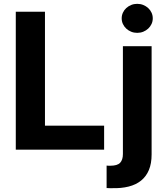

<svg xmlns="http://www.w3.org/2000/svg" viewBox="-20 -789 880 1012"><path d="M217 -727.3V-126.8H528.8V0H63.2V-727.3ZM541.9 202.1V83.8Q547.9 84.5 552.4 84.5Q556.8 84.5 561.8 84.5Q598.4 84.5 613.1 69.1Q627.8 53.6 627.8 22.7V-545.5H779.1V25.2Q779.1 72.8 764.9 106.9Q750.7 141 723.7 162.8Q696.7 184.7 657.8 194.4Q619 204.2 570 202.8Q563.9 202.8 557.4 202.8Q550.8 202.8 541.9 202.1ZM703.1 -768.8Q720.2 -768.8 735.1 -762.8Q750 -756.7 761.2 -746.4Q772.4 -736.2 778.8 -722.1Q785.2 -708.1 785.2 -692.5Q785.2 -676.5 778.8 -662.6Q772.4 -648.8 761.2 -638.3Q750 -627.8 735.1 -621.8Q720.2 -615.8 703.1 -615.8Q686.4 -615.8 671.5 -621.8Q656.6 -627.8 645.4 -638.3Q634.2 -648.8 627.8 -662.6Q621.4 -676.5 621.4 -692.5Q621.4 -708.1 627.8 -722.1Q634.2 -736.2 645.4 -746.4Q656.6 -756.7 671.5 -762.8Q686.4 -768.8 703.1 -768.8Z"/></svg>

Font: Cannonade
Style: Bold
Weight: 700
Designer: Rasmus Andersson
Foundry: rsms
Version: Version 3.012;git-f93a4a705